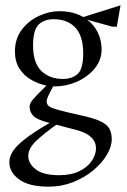

<svg xmlns="http://www.w3.org/2000/svg" viewBox="-20 -501 478 720"><path d="M162 199Q89 199 52 172Q15 145 15 108Q15 87 28 66.5Q41 46 73.5 20.5Q106 -5 166 -40Q121 -51 106 -65.5Q91 -80 91 -102Q91 -113 103.5 -128Q116 -143 154 -180Q125 -186 97.5 -201.5Q70 -217 53 -243.5Q36 -270 36 -308Q36 -356 62 -390Q88 -424 126.5 -441.5Q165 -459 202 -459Q229 -459 251.5 -453.5Q274 -448 292 -437L432 -481L418 -401H401L307 -427Q333 -408 347 -378.5Q361 -349 361 -316Q361 -275 334.5 -243.5Q308 -212 268 -194.5Q228 -177 185 -177Q184 -177 182.5 -177Q181 -177 179 -177Q168 -156 161.5 -142.5Q155 -129 155 -121Q155 -105 172.5 -97.5Q190 -90 237 -79L281 -69Q332 -58 357 -46Q382 -34 390.5 -18Q399 -2 399 21Q399 49 380.5 80Q362 111 329.5 138Q297 165 254 182Q211 199 162 199ZM202 156Q247 156 277.5 141Q308 126 324 102.5Q340 79 340 55Q340 36 328.5 21Q317 6 294 -4Q284 -9 261.5 -15Q239 -21 219 -26Q212 -28 205 -30Q198 -32 191 -33Q147 -2 116.5 26.5Q86 55 86 84Q86 112 114 134Q142 156 202 156ZM216 -205Q250 -205 271 -223.5Q292 -242 292 -301Q292 -366 262.5 -397.5Q233 -429 181 -429Q146 -429 125 -409Q104 -389 104 -330Q104 -266 134.5 -235.5Q165 -205 216 -205Z"/></svg>

Font: Ancizar Serif Light
Style: Regular
Weight: 300
Designer: Cesar Puertas, Viviana Monsalve, Julian Moncada, Julian Prieto, Jose Castro, Felipe Aragon, Mariel Hernandez, Sara Alarc
Version: Version 8.100